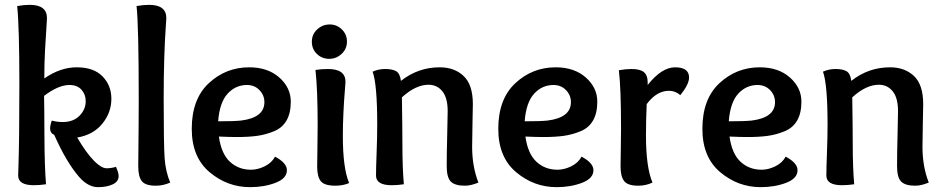

<svg xmlns="http://www.w3.org/2000/svg" viewBox="-20 -763 3900 793"><path d="M267 -412Q221 -412 162 -367Q163 -329 163.5 -202Q164 -75 170 -2Q143 2 120 2Q55 2 55 -38Q55 -45 56.5 -87Q58 -129 59 -215Q60 -301 60 -414Q60 -650 51 -738Q79 -743 103 -743Q174 -743 174 -688Q174 -679 171.5 -645.5Q169 -612 166 -556.5Q163 -501 163 -439Q229 -485 297 -485Q367 -485 403.5 -447.5Q440 -410 440 -355Q440 -298 402.5 -252Q365 -206 299 -195Q336 -131 371 -96Q400 -68 420 -68Q440 -68 459 -74Q470 -49 470 -36Q470 -13 445.5 -1.5Q421 10 385 10Q344 10 307 -32Q254 -93 204 -206Q187 -213 187 -233Q187 -246 194 -265Q215 -259 239 -259Q283 -259 308.5 -285Q334 -311 334 -345Q334 -373 316.5 -392.5Q299 -412 267 -412Z M596 -743Q667 -743 667 -688Q667 -682 664 -641.5Q661 -601 658.5 -525Q656 -449 656 -356Q656 -164 660 -109Q664 -54 683 -9Q654 4 624 4Q581 4 566 -14.5Q551 -33 551 -77Q553 -265 553 -353Q553 -656 544 -738Q572 -743 596 -743Z M957 -197Q930 -197 884 -199Q894 -128 929.5 -95Q965 -62 1017 -62Q1044 -62 1073 -76Q1102 -90 1116 -116Q1165 -90 1165 -60Q1165 -26 1118 -8Q1071 10 1013 10Q919 10 845.5 -52Q772 -114 772 -231Q772 -354 842.5 -419.5Q913 -485 1009 -485Q1086 -485 1133.5 -443Q1181 -401 1181 -343Q1181 -296 1163.5 -265.5Q1146 -235 1112 -221Q1078 -207 1043 -202Q1008 -197 957 -197ZM1000 -412Q953 -412 920 -376Q887 -340 881 -262Q945 -262 975 -265Q1072 -277 1072 -341Q1072 -370 1051.5 -391Q1031 -412 1000 -412Z M1335 -478Q1407 -478 1407 -425Q1407 -419 1404 -384.5Q1401 -350 1398.5 -299Q1396 -248 1396 -202Q1396 -68 1422 -7Q1397 4 1365 4Q1321 4 1305.5 -14Q1290 -32 1290 -75Q1290 -91 1291 -152.5Q1292 -214 1292 -247Q1292 -392 1283 -474Q1307 -478 1335 -478ZM1340 -520Q1310 -520 1289 -540Q1268 -560 1268 -591Q1268 -621 1290 -641.5Q1312 -662 1342 -662Q1371 -662 1392 -641.5Q1413 -621 1413 -591Q1413 -561 1391 -540.5Q1369 -520 1340 -520Z M1636 -429Q1707 -485 1796 -485Q1857 -485 1895 -449Q1933 -413 1933 -333Q1933 -322 1931.5 -255Q1930 -188 1930 -157Q1930 -75 1956 -9Q1925 4 1900 4Q1859 4 1842 -13Q1825 -30 1825 -77Q1825 -129 1827 -202.5Q1829 -276 1829 -304Q1829 -359 1807 -386Q1785 -413 1750 -413Q1697 -413 1640 -361Q1642 -227 1642 -166Q1642 -70 1648 -2Q1621 2 1598 2Q1533 2 1533 -38Q1533 -67 1535.5 -132Q1538 -197 1538 -249Q1538 -415 1519 -467Q1543 -478 1571 -478Q1600 -478 1616 -469Q1632 -460 1636 -429Z M2223 -197Q2196 -197 2150 -199Q2160 -128 2195.5 -95Q2231 -62 2283 -62Q2310 -62 2339 -76Q2368 -90 2382 -116Q2431 -90 2431 -60Q2431 -26 2384 -8Q2337 10 2279 10Q2185 10 2111.5 -52Q2038 -114 2038 -231Q2038 -354 2108.5 -419.5Q2179 -485 2275 -485Q2352 -485 2399.5 -443Q2447 -401 2447 -343Q2447 -296 2429.5 -265.5Q2412 -235 2378 -221Q2344 -207 2309 -202Q2274 -197 2223 -197ZM2266 -412Q2219 -412 2186 -376Q2153 -340 2147 -262Q2211 -262 2241 -265Q2338 -277 2338 -341Q2338 -370 2317.5 -391Q2297 -412 2266 -412Z M2588 -478Q2624 -478 2639.5 -465Q2655 -452 2655 -424V-412Q2713 -485 2768 -485Q2826 -485 2826 -443Q2826 -415 2790 -370Q2769 -388 2743 -388Q2692 -388 2651 -333Q2648 -269 2648 -203Q2648 -72 2675 -9Q2648 4 2616 4Q2573 4 2558 -15Q2543 -34 2543 -76Q2543 -88 2544 -144Q2545 -200 2545 -232Q2545 -399 2536 -473Q2565 -478 2588 -478Z M3066 -197Q3039 -197 2993 -199Q3003 -128 3038.5 -95Q3074 -62 3126 -62Q3153 -62 3182 -76Q3211 -90 3225 -116Q3274 -90 3274 -60Q3274 -26 3227 -8Q3180 10 3122 10Q3028 10 2954.5 -52Q2881 -114 2881 -231Q2881 -354 2951.5 -419.5Q3022 -485 3118 -485Q3195 -485 3242.5 -443Q3290 -401 3290 -343Q3290 -296 3272.5 -265.5Q3255 -235 3221 -221Q3187 -207 3152 -202Q3117 -197 3066 -197ZM3109 -412Q3062 -412 3029 -376Q2996 -340 2990 -262Q3054 -262 3084 -265Q3181 -277 3181 -341Q3181 -370 3160.5 -391Q3140 -412 3109 -412Z M3496 -429Q3567 -485 3656 -485Q3717 -485 3755 -449Q3793 -413 3793 -333Q3793 -322 3791.5 -255Q3790 -188 3790 -157Q3790 -75 3816 -9Q3785 4 3760 4Q3719 4 3702 -13Q3685 -30 3685 -77Q3685 -129 3687 -202.5Q3689 -276 3689 -304Q3689 -359 3667 -386Q3645 -413 3610 -413Q3557 -413 3500 -361Q3502 -227 3502 -166Q3502 -70 3508 -2Q3481 2 3458 2Q3393 2 3393 -38Q3393 -67 3395.5 -132Q3398 -197 3398 -249Q3398 -415 3379 -467Q3403 -478 3431 -478Q3460 -478 3476 -469Q3492 -460 3496 -429Z"/></svg>

Font: Overlock
Style: Bold
Weight: 700
Designer: Dario Muhafara
Foundry: Dario Manuel Muhafara
Version: Version 1.001